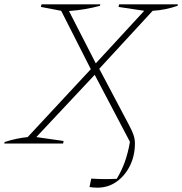

<svg xmlns="http://www.w3.org/2000/svg" viewBox="-33 -664 843 888"><path d="M-13 0 -12 -7Q43 -25 95 -30L387 -344L250 -614L156 -632L159 -644H431L429 -637Q396 -628 360.5 -622Q325 -616 286 -613L410 -371L634 -614L515 -632L518 -644H790L788 -637Q762 -628 733.5 -622Q705 -616 673 -614L426 -346L563 -87Q578 -59 584.5 -40Q591 -21 591 -1Q591 56 568 102.5Q545 149 506 176.5Q467 204 417 204Q399 204 381 201L389 162Q446 166 507 163Q529 127 544 85.5Q559 44 568 -8L405 -318L135 -30L261 -12L259 0Z"/></svg>

Font: Piazzolla Thin
Style: Italic
Weight: 100
Italic angle: -11.3°
Designer: Juan Pablo del Peral
Foundry: Huerta Tipografica
Version: Version 1.330